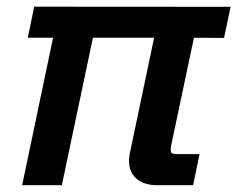

<svg xmlns="http://www.w3.org/2000/svg" viewBox="-20 -547 701 567"><path d="M45.4 0 136.7 -435.5H62L81.1 -527.3L661.1 -526.9L641.6 -435.1L552.7 -435.5L485.8 -119.1Q482.4 -102.5 485.6 -97.2Q488.8 -91.8 503.9 -91.8H569.3L550.3 0H445.3Q398.9 0 376.7 -25.6Q354.5 -51.3 363.8 -96.2L435.1 -435.5H254.4L162.6 0Z"/></svg>

Font: Schibsted Grotesk SemiBold
Style: Italic
Weight: 600
Italic angle: -12°
Designer: Bakken & Baeck AS, Henrik Kongsvoll
Foundry: Schibsted ASA
Version: Version 1.100;gftools[0.9.25]